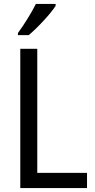

<svg xmlns="http://www.w3.org/2000/svg" viewBox="-20 -964 488 984"><path d="M164 -944Q147 -910 122 -869.5Q97 -829 72 -795V-784H127Q160 -811 203 -857.5Q246 -904 265 -934V-944ZM426 0V-78H171V-714H84V0Z"/></svg>

Font: Noto Sans UI SemiCondensed
Style: Regular
Weight: 400
Width: 4
Designer: Monotype Design Team
Foundry: Monotype Imaging Inc.
Version: 1.001